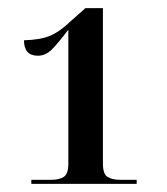

<svg xmlns="http://www.w3.org/2000/svg" viewBox="-20 -839 410 472"><path d="M57 -387V-397H107Q125 -397 136.5 -404Q148 -411 148 -437V-766Q123 -733 107.5 -717.5Q92 -702 73 -702Q39 -702 39 -740Q79 -741 103 -751Q127 -761 155 -788L190 -819H233V-437Q233 -411 244.5 -404Q256 -397 275 -397H316V-387Z"/></svg>

Font: Noto Serif Display SemiCondensed Medium
Style: Regular
Weight: 500
Width: 4
Designer: Monotype Design Team
Foundry: Monotype Imaging Inc.
Version: Version 2.009